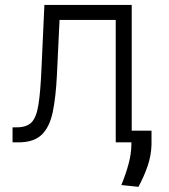

<svg xmlns="http://www.w3.org/2000/svg" viewBox="-20 -565 672 762"><path d="M29.8 0V-59.7H46.9Q85.9 -59.7 105.3 -79.5Q124.6 -99.4 132.6 -149.7Q140.6 -199.9 144.5 -290.1L156.2 -545.5H502.8V0H439.3V-485.8H216.3L206 -268.8Q201.7 -180 189.3 -120.2Q176.8 -60.4 145.4 -30.2Q114 0 52.6 0ZM581.3 -46.5V9.9Q579.9 52.9 566.2 93Q552.6 133.2 529.5 176.5L461.6 169.4Q480.1 123.9 490.6 84.3Q501.1 44.7 501.4 8.9V-46.5Z"/></svg>

Font: Inter UI Light
Style: Regular
Weight: 300
Designer: Rasmus Andersson
Foundry: rsms
Version: 3.2;8d6f07862